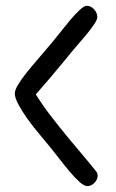

<svg xmlns="http://www.w3.org/2000/svg" viewBox="-20 -591 395 652"><path d="M101.6 -270.5Q126 -231.4 154.8 -194.3Q183.6 -157.2 211.4 -123.5Q239.3 -89.8 264.2 -60.5Q289.1 -31.2 306.6 -8.8Q311.5 -2.9 311.5 5.9Q311.5 18.6 300.8 29.8Q290 41 276.4 41Q265.6 41 249.5 26.4Q233.4 11.7 215.8 -9.3Q198.2 -30.3 181.2 -52.2Q164.1 -74.2 152.3 -88.9Q135.7 -109.4 114.3 -134.8Q92.8 -160.2 74.2 -186Q55.7 -211.9 43 -235.4Q30.3 -258.8 30.3 -273.4Q30.3 -285.2 41.5 -303.7Q52.7 -322.3 70.3 -344.2Q87.9 -366.2 109.4 -391.1Q130.9 -416 151.4 -440.4Q164.1 -455.1 181.6 -477.5Q199.2 -500 216.8 -521Q234.4 -542 250 -556.6Q265.6 -571.3 274.4 -571.3Q289.1 -571.3 299.8 -559.1Q310.5 -546.9 310.5 -533.2Q310.5 -524.4 299.3 -507.8Q288.1 -491.2 271.5 -471.2Q254.9 -451.2 236.8 -430.7Q218.8 -410.2 206.1 -393.6Q178.7 -360.4 151.9 -328.6Q125 -296.9 101.6 -270.5Z"/></svg>

Font: Gamja Flower
Style: Regular
Weight: 400
Designer: YoonDesign Inc.
Foundry: YoonDesign Inc.
Version: Version 3.00;build 20171102